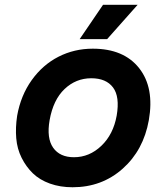

<svg xmlns="http://www.w3.org/2000/svg" viewBox="-20 -770 696 805"><path d="M557.1 -750 429.2 -606H314L412.1 -750ZM369.1 -565.9Q499 -565.9 563.5 -484.1Q627.9 -402.3 604 -266.1Q581.5 -140.1 494.1 -62.5Q406.7 15.1 284.2 15.1Q232.4 15.1 189.5 -0.2Q146.5 -15.6 117.9 -43.2Q89.4 -70.8 70.6 -108.4Q51.8 -146 48.1 -190.4Q44.4 -234.9 51.8 -284.2Q66.9 -369.6 113 -434.1Q159.2 -498.5 225.3 -532.2Q291.5 -565.9 369.1 -565.9ZM362.8 -441.9Q298.3 -441.9 250.7 -396.7Q203.1 -351.6 188 -266.1Q174.8 -190.4 202.9 -150.6Q231 -110.8 290 -110.8Q355 -110.8 405 -158.7Q455.1 -206.5 469.2 -285.2Q482.9 -364.7 453.9 -403.3Q424.8 -441.9 362.8 -441.9Z"/></svg>

Font: Stilu SemiBold
Style: Italic
Weight: 600
Italic angle: -10°
Designer: Genilson Lima Santos
Foundry: Genilson Lima Santos
Version: Version 1.200;PS 001.200;hotconv 1.0.88;makeotf.lib2.5.64775